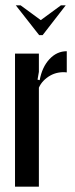

<svg xmlns="http://www.w3.org/2000/svg" viewBox="-20 -695 278 716"><path d="M125 -495V-427L120 -398L128 -396Q137 -445 164.5 -474.5Q192 -504 229 -504V-425Q213 -427 197 -424Q181 -421 167 -413Q153 -405 142 -393.5Q131 -382 125 -368V1H36V-495ZM57 -675 132 -620 207 -675H225L139 -564H126L39 -675Z"/></svg>

Font: Moniqa Narrow Heading
Style: Bold
Weight: 700
Width: 4
Designer: Rajesh Rajput
Foundry: Rajesh Rajput
Version: Version 1.000